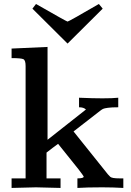

<svg xmlns="http://www.w3.org/2000/svg" viewBox="-20 -925 646 945"><path d="M140 -882V-883L157 -905H158Q308 -819 312 -819H313Q318 -819 466 -905H467L485 -883V-882L313 -711H312ZM37 0V-47H106V-600Q106 -628 95.5 -633.5Q85 -639 37 -639V-686L214 -694V-237L403 -386Q392 -397 369 -397V-444Q438 -441 484 -441Q535 -441 562 -444V-397Q530 -397 511.5 -394.5Q493 -392 487 -389Q481 -386 472 -379L342 -278L511 -67Q519 -58 523 -54.5Q527 -51 538 -49Q549 -47 570 -47H587V0Q536 -3 483 -3Q406 -3 361 0V-47Q392 -47 392 -56Q392 -58 367 -91L266 -217Q242 -200 209 -174V-47H278V0Q170 -3 157 -3Q148 -3 37 0Z"/></svg>

Font: CMU Serif
Style: Bold
Weight: 700
Version: Version 0.7.0